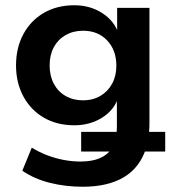

<svg xmlns="http://www.w3.org/2000/svg" viewBox="-20 -521 657 731"><path d="M295 190Q229 190 169.5 175Q110 160 65 129L101 41Q128 58 159.5 70Q191 82 223 88Q255 94 286 94Q330 94 359.5 81.5Q389 69 405 45L411 56H289V-19H434L421 5Q423 -5 424 -14.5Q425 -24 425 -36V-152H431Q416 -103 369.5 -73.5Q323 -44 263 -44Q197 -44 147 -73Q97 -102 69 -154Q41 -206 41 -272Q41 -339 69 -391Q97 -443 147 -472Q197 -501 263 -501Q323 -501 369.5 -471Q416 -441 432 -391H426V-491H549V-52Q549 -34 547.5 -18Q546 -2 543 12L535 -19H609V56H514L536 44Q512 118 451 154Q390 190 295 190ZM296 -139Q334 -139 362.5 -156Q391 -173 407 -202.5Q423 -232 423 -271Q423 -330 388 -367Q353 -404 296 -404Q259 -404 230 -387.5Q201 -371 185 -341.5Q169 -312 169 -272Q169 -232 185 -202Q201 -172 230 -155.5Q259 -139 296 -139Z"/></svg>

Font: Nunito Sans 11pt
Style: Bold
Weight: 700
Version: Version 3.101;gftools[0.9.27]